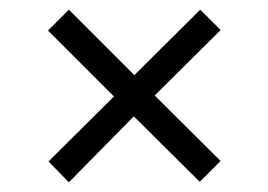

<svg xmlns="http://www.w3.org/2000/svg" viewBox="-20 -454 553 396"><path d="M122 -78 80 -121 215 -255 79 -391 122 -434 257 -299 393 -434 435 -392 299 -257 435 -122 392 -79 256 -214Z"/></svg>

Font: Archivo Condensed Light
Style: Regular
Weight: 300
Width: 3
Designer: Hector Gatti
Foundry: Omnibus-Type
Version: Version 2.001